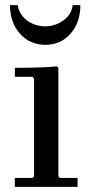

<svg xmlns="http://www.w3.org/2000/svg" viewBox="-20 -730 361 750"><path d="M214 -35H283V0H38V-35H107L113 -41V-423L107 -430H38V-465Q64 -465 92 -465.5Q120 -466 148 -467Q176 -468 202 -471L208 -465V-41ZM157 -555Q96 -555 57.5 -599Q19 -643 19 -710H49Q53 -684 69 -665.5Q85 -647 108.5 -637Q132 -627 157 -627Q181 -627 204.5 -637Q228 -647 244.5 -665.5Q261 -684 264 -710H294Q294 -643 256 -599Q218 -555 157 -555Z"/></svg>

Font: Brygada 1918 Medium
Style: Regular
Weight: 500
Designer: Mateusz Machalski | Borys Kosmynka | Przemek Hoffer
Foundry: NIEPODLEGLA 2018
Version: Version 3.006